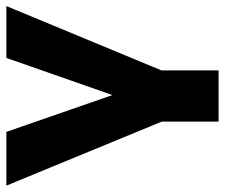

<svg xmlns="http://www.w3.org/2000/svg" viewBox="-78 -470 723 618"><g transform="rotate(-90 284.0 -161.5)"><path d="M201 180V-3L-5 -503H168L286 -163H287L406 -503H573L366 -4V180Z"/></g></svg>

Font: Nunito Sans 7pt ExtraBold
Style: Regular
Weight: 800
Designer: Vernon Adams
Foundry: Vernon Adams
Version: Version 3.101;gftools[0.9.27]